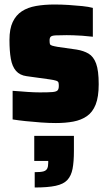

<svg xmlns="http://www.w3.org/2000/svg" viewBox="-20 -538 479 852"><path d="M228 8Q198 8 162.5 5.5Q127 3 94 -0.5Q61 -4 36 -8V-135Q54 -134 71 -132.5Q88 -131 103.5 -130Q119 -129 132.5 -128.5Q146 -128 157 -128Q195 -128 212.5 -129.5Q230 -131 235.5 -137Q241 -143 241 -157Q241 -166 239.5 -171.5Q238 -177 229 -180Q220 -183 199 -186L98 -200Q68 -204 51 -223.5Q34 -243 28 -277.5Q22 -312 22 -361Q22 -410 36.5 -440.5Q51 -471 77 -488Q103 -505 140 -511.5Q177 -518 222 -518Q252 -518 284 -516Q316 -514 345 -511Q374 -508 392 -503V-375Q367 -378 344.5 -379.5Q322 -381 304.5 -381.5Q287 -382 276 -382Q243 -382 226.5 -381Q210 -380 205 -375Q200 -370 200 -359Q200 -348 201.5 -343Q203 -338 211 -335.5Q219 -333 236 -330L320 -318Q351 -313 373 -300Q395 -287 406.5 -256Q418 -225 418 -164Q418 -108 404.5 -74Q391 -40 365.5 -22.5Q340 -5 305.5 1.5Q271 8 228 8ZM134 294V226Q161 226 173 222.5Q185 219 189.5 210Q194 201 194 185V176H132V65H308V132Q308 180 302 211Q296 242 279 260.5Q262 279 227 286.5Q192 294 134 294Z"/></svg>

Font: Saira SemiCondensed Black
Style: Regular
Weight: 900
Width: 4
Designer: Hector Gatti with collaboration of the Omnibus-Type team
Foundry: Omnibus-Type
Version: Version 1.101